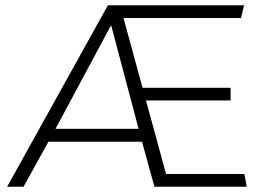

<svg xmlns="http://www.w3.org/2000/svg" viewBox="-20 -706 1023 726"><path d="M564 0H913L904 -48H608L532 -326H852V-374H519L447 -638H891L903 -686H388L7 0H69L163 -170H517L564 0ZM190 -219 398 -607 401 -608 504 -219H190Z"/></svg>

Font: ChivoLight
Style: Regular
Weight: 300
Designer: Hector Gatti
Foundry: Omnibus-Type
Version: Version 1.004;PS 001.004;hotconv 1.0.88;makeotf.lib2.5.64775